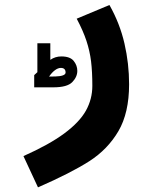

<svg xmlns="http://www.w3.org/2000/svg" viewBox="-20 -538 640 786"><path d="M358 -186.5Q358 -244 352.8 -286.8Q347.5 -329.5 333.8 -371Q320 -412.5 294 -461.5L428 -517.5Q470.5 -442.5 489.5 -360Q508.5 -277.5 508.5 -193Q508.5 -76 464.8 -1.2Q421 73.5 345.8 121.8Q270.5 170 135.5 229L76 101Q181.5 54 243.5 8Q305.5 -38 331.8 -85.2Q358 -132.5 358 -186.5ZM133 -242.5V-361H186V-293Q206 -307 231 -307Q267 -307 281.8 -288.5Q296.5 -270 296.5 -248Q296.5 -223 275.8 -201.8Q255 -180.5 198.5 -180.5H120V-230.5ZM248.5 -241Q248.5 -260 229 -260Q217.5 -260 204.8 -250.5Q192 -241 181 -224.5L207.5 -225Q226.5 -225.5 237.5 -229.5Q248.5 -233.5 248.5 -241Z"/></svg>

Font: JuliaMono Black
Style: Regular
Weight: 900
Monospace: yes
Designer: cormullion
Foundry: corm
Version: Version 0.054; ttfautohint (v1.8.4)